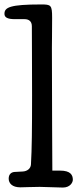

<svg xmlns="http://www.w3.org/2000/svg" viewBox="-49 -841 347 862"><path d="M185 -761C185 -819 180 -821 135 -821C-4 -821 -29 -808 -29 -779C-29 -763 -16 -755 18 -755H61C80 -755 94 -746 94 -723C94 -649 95 -577 95 -413C95 -256 94 -173 90 -103C89 -84 73 -72 53 -71L16 -69C3 -68 -10 -60 -10 -39C-10 -18 6 0 42 0C63 0 93 -2 129 -2C150 -2 214 1 233 1C266 1 278 -22 278 -34C278 -55 268 -75 221 -75H186C186 -161 184 -335 184 -626C184 -643 185 -695 185 -761Z"/></svg>

Font: Life Savers
Style: ExtraBold
Weight: 800
Designer: Pablo Impallari, Rodrigo Fuenzalida, Brenda Gallo
Foundry: Pablo Impallari, Rodrigo Fuenzalida, Brenda Gallo
Version: Version 3.000